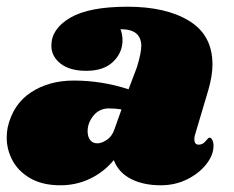

<svg xmlns="http://www.w3.org/2000/svg" viewBox="-23 -549 697 572"><path d="M610 -357Q610 -324 598 -282L557 -144Q556 -140 556 -134Q556 -118 569 -118Q581 -118 589.5 -128.5Q598 -139 601 -139Q606 -139 609.5 -132Q613 -125 613 -116Q614 -89 592.5 -61Q571 -33 535 -15Q499 3 456 3Q404 3 367 -16Q330 -35 316 -72Q286 -36 245 -16.5Q204 3 157 3Q104 3 68 -17.5Q32 -38 14.5 -70.5Q-3 -103 -3 -139Q-3 -155 0 -170Q16 -239 69.5 -274Q123 -309 197 -309Q280 -309 360 -283L385 -349Q398 -391 398 -414Q397 -438 382 -450Q367 -462 336 -462Q342 -446 342 -429Q342 -392 314 -365Q286 -338 234 -338Q185 -338 157.5 -359.5Q130 -381 130 -413Q130 -463 186 -496Q242 -529 357 -529Q472 -529 541 -486.5Q610 -444 610 -357ZM238 -158Q238 -142 245.5 -132Q253 -122 267 -122Q280 -122 295.5 -132.5Q311 -143 318 -164L339 -223Q322 -226 301 -226Q273 -226 255.5 -204.5Q238 -183 238 -158Z"/></svg>

Font: Shrikhand
Style: Regular
Weight: 400
Italic angle: -14°
Version: Version 1.000;PS 1.000;hotconv 1.0.88;makeotf.lib2.5.647800